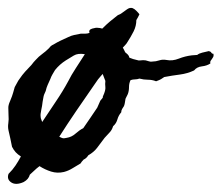

<svg xmlns="http://www.w3.org/2000/svg" viewBox="-41 -411 558 484"><path d="M65.4 -103.5Q82 -128.9 99.6 -154.8Q117.2 -180.7 130.9 -206.1Q138.7 -221.7 149.9 -238.8Q161.1 -255.9 172.9 -274.4Q155.3 -277.3 145 -271Q134.8 -264.6 125 -258.8Q109.4 -249 97.7 -234.4Q94.7 -229.5 91.3 -223.6Q87.9 -217.8 85.9 -211.9Q82 -203.1 79.1 -196.8Q76.2 -190.4 74.2 -181.6Q69.3 -171.9 68.4 -165.5Q67.4 -159.2 66.4 -154.3Q65.4 -144.5 63 -133.8Q60.5 -123 61.5 -116.2Q61.5 -113.3 63 -109.9Q64.5 -106.4 65.4 -103.5ZM217.8 -224.6Q214.8 -220.7 211.9 -217.8Q209 -214.8 206.1 -210.9Q203.1 -207 200.7 -203.1Q198.2 -199.2 195.3 -195.3Q172.9 -163.1 150.9 -130.9Q128.9 -98.6 108.4 -66.4Q117.2 -61.5 121.1 -62.5Q125 -63.5 127 -63.5Q139.6 -65.4 149.4 -74.2Q159.2 -83 168.9 -87.9Q176.8 -99.6 186 -112.8Q195.3 -126 204.1 -139.6Q206.1 -143.6 208 -148.4Q210 -153.3 211.9 -157.2Q218.8 -165 218.3 -166Q217.8 -167 218.8 -168.9Q225.6 -183.6 224.6 -191.4Q223.6 -199.2 224.6 -207Q222.7 -211.9 221.2 -215.8Q219.7 -219.7 217.8 -224.6ZM310.5 -375Q308.6 -371.1 306.6 -367.2Q304.7 -363.3 302.7 -360.4Q302.7 -345.7 295.9 -332Q289.1 -318.4 278.3 -301.8Q275.4 -297.9 268.6 -291Q270.5 -288.1 272 -284.7Q273.4 -281.2 275.4 -278.3Q278.3 -276.4 281.2 -273.4Q284.2 -270.5 285.2 -265.6Q290 -263.7 294.4 -262.2Q298.8 -260.7 303.7 -259.8Q308.6 -257.8 314 -258.8Q319.3 -259.8 326.2 -258.8Q331.1 -257.8 335 -256.3Q338.9 -254.9 343.8 -255.9Q351.6 -255.9 360.4 -258.8Q369.1 -261.7 378.9 -259.8Q393.6 -256.8 409.7 -263.2Q425.8 -269.5 442.4 -271.5Q446.3 -271.5 449.2 -272Q452.1 -272.5 456.1 -272.5Q460.9 -276.4 468.8 -278.3Q476.6 -280.3 485.4 -282.2Q490.2 -281.2 491.7 -278.3Q493.2 -275.4 497.1 -275.4Q498 -270.5 496.6 -267.6Q495.1 -264.6 493.2 -262.2Q491.2 -259.8 489.7 -257.3Q488.3 -254.9 489.3 -251Q480.5 -245.1 467.8 -243.7Q455.1 -242.2 448.2 -233.4Q431.6 -225.6 412.6 -223.1Q393.6 -220.7 373 -216.8Q363.3 -210 359.9 -209Q356.4 -208 352.5 -206.1Q342.8 -210 332 -210Q321.3 -210 310.5 -212.9Q304.7 -210.9 299.3 -210.9Q293.9 -210.9 288.1 -209Q284.2 -201.2 284.2 -191.4Q284.2 -181.6 281.2 -173.8L275.4 -162.1Q274.4 -157.2 273.9 -152.8Q273.4 -148.4 271.5 -143.6Q269.5 -140.6 267.1 -136.7Q264.6 -132.8 264.6 -127.9Q257.8 -120.1 254.9 -109.9Q252 -99.6 244.1 -92.8Q241.2 -83 234.9 -76.7Q228.5 -70.3 222.7 -63.5Q211.9 -48.8 203.6 -38.1Q195.3 -27.3 181.6 -19.5Q176.8 -11.7 169.9 -8.8Q164.1 -2.9 162.1 1Q153.3 5.9 142.6 12.7Q131.8 19.5 120.1 22.5Q103.5 26.4 87.9 21.5Q72.3 16.6 58.6 7.8Q50.8 13.7 45.4 19Q40 24.4 34.2 29.3Q31.2 41 18.6 47.9Q-1 56.6 -12.7 48.8Q-24.4 41 -19.5 27.3Q-8.8 16.6 -2 6.3Q4.9 -3.9 11.7 -16.6Q3.9 -21.5 -1.5 -27.3Q-6.8 -33.2 -10.7 -41Q-12.7 -51.8 -15.1 -62.5Q-17.6 -73.2 -19.5 -82Q-21.5 -90.8 -20 -100.6Q-18.6 -110.4 -19.5 -120.1Q-19.5 -130.9 -20 -138.2Q-20.5 -145.5 -15.6 -156.2Q-9.8 -169.9 -7.8 -177.7Q-5.9 -185.5 -3.9 -191.4Q-1 -196.3 2 -202.1Q4.9 -208 8.8 -212.9Q14.6 -221.7 22.5 -230.5Q30.3 -239.3 38.1 -247.1Q43.9 -254.9 48.8 -259.8Q56.6 -268.6 65.4 -274.9Q74.2 -281.2 83 -290Q86.9 -295.9 93.8 -298.8Q103.5 -304.7 111.8 -308.6Q120.1 -312.5 130.9 -317.4Q138.7 -321.3 146 -322.8Q153.3 -324.2 163.1 -326.2Q169.9 -326.2 174.8 -326.2Q179.7 -326.2 184.6 -328.1Q181.6 -335.9 191.4 -338.9Q201.2 -341.8 206.1 -340.8Q210.9 -340.8 216.8 -338.9Q228.5 -350.6 236.8 -357.4Q245.1 -364.3 253.9 -371.1Q255.9 -373 258.8 -374Q261.7 -375 264.6 -377Q271.5 -381.8 278.8 -387.2Q286.1 -392.6 293 -390.6Q297.9 -388.7 302.7 -383.8Q307.6 -378.9 310.5 -375Z"/></svg>

Font: Seaweed Script
Style: Regular
Weight: 400
Designer: Squid
Foundry: Font Diner, Inc DBA Neapolitan
Version: Version 1.000